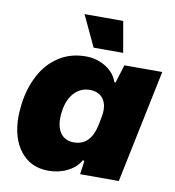

<svg xmlns="http://www.w3.org/2000/svg" viewBox="-84 -825 827 909"><g transform="rotate(10 329.5 -370.0)"><path d="M25 -219Q25 -236 29 -276Q39 -355 72 -418Q105 -481 161 -517.5Q217 -554 291 -554Q344 -554 387 -527Q430 -500 444 -457H450L477 -544H659L546 0H360L369 -66L361 -67Q342 -32 300.5 -11Q259 10 208 10Q124 10 74.5 -52Q25 -114 25 -219ZM405 -241 414 -287Q417 -304 417 -318Q417 -355 396 -378Q375 -401 337 -401Q292 -401 262 -368.5Q232 -336 224 -281Q221 -262 221 -245Q221 -196 243 -169.5Q265 -143 304 -143Q383 -143 405 -241ZM249 -750H435L461 -601H319Z"/></g></svg>

Font: Mona Sans Black
Style: Italic
Weight: 900
Italic angle: -11.7°
Designer: Deni Anggara
Foundry: GitHub
Version: Version 2.000